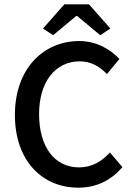

<svg xmlns="http://www.w3.org/2000/svg" viewBox="-20 -857 615 889"><path d="M278 -837 179 -725 226 -694 333 -783H337L444 -694L491 -725L392 -837ZM49 -325C49 -110 178 12 342 12C427 12 494 -22 547 -83L489 -151C451 -109 405 -82 346 -82C233 -82 161 -176 161 -329C161 -480 238 -573 349 -573C401 -573 442 -549 475 -514L533 -584C493 -627 428 -667 347 -667C181 -667 49 -539 49 -325Z"/></svg>

Font: Cambridge Sans Medium
Style: Regular
Weight: 500
Version: Version 2.020;PS 002.020;hotconv 1.0.88;makeotf.lib2.5.64775